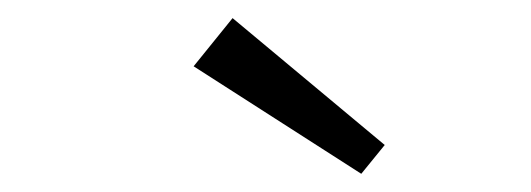

<svg xmlns="http://www.w3.org/2000/svg" viewBox="-20 -686 586 212"><path d="M404.8 -525.9 378.9 -494.1 193.8 -612.8 236.8 -666Z"/></svg>

Font: Anonymous Pro
Style: Italic
Weight: 400
Italic angle: -12°
Monospace: yes
Designer: Mark Simonson
Version: Version 1.003